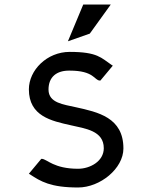

<svg xmlns="http://www.w3.org/2000/svg" viewBox="-20 -820 694 851"><path d="M378 -671 471 -800H349L281 -637ZM422 -463H425L480 -529L475 -532C429 -563 413 -590 289 -590C188 -590 108 -509 108 -424C108 -305 208 -284 293 -265C358 -250 440 -241 440 -163C440 -105 379 -72 326 -72C219 -72 189 -114 166 -116H163L108 -50L113 -47C160 -16 204 11 326 11C424 11 527 -73 527 -162C527 -299 415 -323 315 -345C263 -357 195 -363 195 -423C195 -479 231 -508 289 -507C397 -507 398 -464 422 -463Z"/></svg>

Font: Charger Monospace
Style: Regular
Weight: 400
Designer: Jasper
Foundry: Cannot Into Space Fonts
Version: Version 0.980